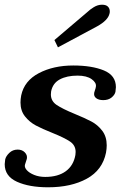

<svg xmlns="http://www.w3.org/2000/svg" viewBox="-20 -785 517 815"><path d="M211 -615 351 -734Q361 -744 378 -754.5Q395 -765 413 -765Q430 -765 438 -757Q446 -749 446 -737Q446 -731 445 -728Q439 -699 392 -673L226 -584ZM0 -88Q0 -94 2 -108Q5 -122 19.5 -136Q34 -150 55 -150Q74 -150 85.5 -138Q97 -126 94 -111Q93 -106 90 -98.5Q87 -91 86 -86Q83 -75 93.5 -63Q104 -51 125 -42.5Q146 -34 172 -34Q226 -34 259 -58Q292 -82 300 -127Q301 -132 301 -140Q301 -168 277.5 -184Q254 -200 202 -221Q159 -238 132 -252.5Q105 -267 86 -291Q67 -315 67 -350Q67 -364 70 -380Q83 -442 145 -474.5Q207 -507 291 -507Q370 -507 421 -486Q472 -465 472 -415Q472 -409 470 -395Q467 -382 453.5 -371Q440 -360 418 -360Q399 -360 388 -368.5Q377 -377 380 -392Q381 -397 383.5 -403.5Q386 -410 387 -417Q390 -434 369 -449Q348 -464 309 -464Q264 -464 234 -448Q204 -432 197 -397Q196 -392 196 -384Q196 -356 220.5 -339.5Q245 -323 296 -302Q340 -284 367.5 -269.5Q395 -255 414 -230Q433 -205 433 -168Q433 -154 430 -137Q415 -63 348.5 -26.5Q282 10 184 10Q104 10 52 -13.5Q0 -37 0 -88Z"/></svg>

Font: Trirong SemiBold
Style: Italic
Weight: 600
Italic angle: -12°
Designer: Katatrad Team
Foundry: CadsonDemak
Version: Version 1.001